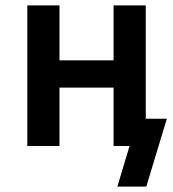

<svg xmlns="http://www.w3.org/2000/svg" viewBox="-20 -540 640 710"><path d="M414 150 459 0H400V-216H200V0H81V-520H200V-317H400V-520H519V-101H597L521 150Z"/></svg>

Font: Iosevka Extended
Style: Bold
Weight: 700
Width: 7
Monospace: yes
Designer: Belleve Invis
Foundry: Belleve Invis
Version: Version 32.5.0; ttfautohint (v1.8.4)